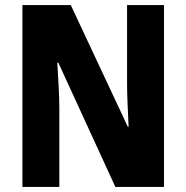

<svg xmlns="http://www.w3.org/2000/svg" viewBox="-20 -734 732 754"><path d="M624 0H433L209 -488H205Q208 -438 210.5 -392Q213 -346 213 -311V0H68V-714H258L482 -236H485Q483 -282 481 -327Q479 -372 479 -406V-714H624Z"/></svg>

Font: Noto Sans Lao UI Cond ExtBd
Style: Regular
Weight: 800
Width: 3
Designer: Monotype Design Team
Foundry: Monotype Imaging Inc.
Version: Version 2.000; ttfautohint (v1.8.4.7-5d5b)